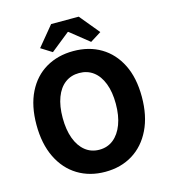

<svg xmlns="http://www.w3.org/2000/svg" viewBox="-136 -1061 1050 1183"><g transform="rotate(-15 389.0 -469.0)"><path d="M389 14Q290 14 214 -32.5Q138 -79 95.5 -166.5Q53 -254 53 -375Q53 -496 95.5 -581.5Q138 -667 214 -711.5Q290 -756 389 -756Q489 -756 564.5 -711Q640 -666 682.5 -581Q725 -496 725 -375Q725 -254 682.5 -166.5Q640 -79 564.5 -32.5Q489 14 389 14ZM389 -127Q441 -127 479 -157.5Q517 -188 538 -243.5Q559 -299 559 -375Q559 -450 538 -504.5Q517 -559 479 -587.5Q441 -616 389 -616Q337 -616 299 -587.5Q261 -559 240.5 -504.5Q220 -450 220 -375Q220 -299 240.5 -243.5Q261 -188 299 -157.5Q337 -127 389 -127ZM267 -782 197 -826 301 -952H477L581 -826L511 -782L391 -878H387Z"/></g></svg>

Font: Noto Sans SC Thin ExtraBold
Style: Regular
Weight: 800
Version: Version 2.004-H2;hotconv 1.0.118;makeotfexe 2.5.65603